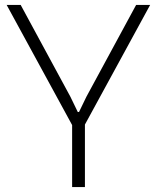

<svg xmlns="http://www.w3.org/2000/svg" viewBox="-20 -760 638 780"><path d="M273 -252 7 -740H64L266 -367L296 -305H301L331 -367L533 -740H590L325 -254V0H273Z"/></svg>

Font: Encode Sans Normal
Style: ExtraLight
Weight: 200
Designer: Pablo Impallari, Andres Torresi
Foundry: Pablo Impallari, Andres Torresi
Version: Version 1.000; ttfautohint (v1.00) -l 8 -r 50 -G 200 -x 14 -